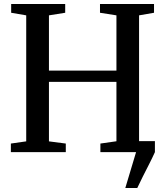

<svg xmlns="http://www.w3.org/2000/svg" viewBox="-20 -763 829 963"><path d="M608.5 180 662.5 0 645.5 -55H757V0Q743.5 30 727.5 61.2Q711.5 92.5 696.2 122.8Q681 153 668.5 180ZM111.5 -54V-686L36 -699V-743H307V-699L225.5 -686V-409H564V-686L481.5 -699V-743H752.5V-699L677.5 -686V-54L754.5 -43V0H483.5V-43L564 -54.5V-352.5H225.5V-54L310 -43V0H34.5V-43Z"/></svg>

Font: Merriweather 48pt Medium
Style: Regular
Weight: 500
Version: Version 2.100